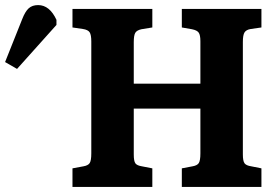

<svg xmlns="http://www.w3.org/2000/svg" viewBox="-236 -735 1097 755"><path d="M49 0V-73L92 -81Q110 -84 116.5 -93.5Q123 -103 123 -132V-572Q123 -598 116.5 -608Q110 -618 90 -621L49 -627V-700H363V-627L320 -620Q302 -616 296 -606Q290 -596 290 -569V-406H552V-573Q552 -597 545.5 -606.5Q539 -616 519 -620L479 -627V-700H792V-627L750 -621Q732 -618 725.5 -607.5Q719 -597 719 -570V-128Q719 -102 725.5 -93Q732 -84 752 -81L792 -73V0H479V-73L521 -81Q539 -84 545.5 -93.5Q552 -103 552 -132V-308H290V-128Q290 -101 296.5 -92.5Q303 -84 322 -81L363 -73V0ZM-169 -464 -216 -491 -149 -659Q-137 -690 -123 -702.5Q-109 -715 -86 -715Q-41 -715 -14 -657V-637Z"/></svg>

Font: Literata 12pt
Style: Bold
Weight: 700
Designer: Latin by Veronika Burian and Jose Scaglione. Greek by Irene Vlachou. Cyrillic by Vera Evstafieva.
Foundry: TypeTogether
Version: Version 3.002